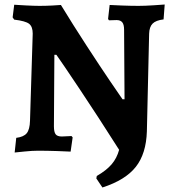

<svg xmlns="http://www.w3.org/2000/svg" viewBox="-20 -668 767 851"><path d="M250 -646Q303 -559 363.5 -466Q424 -373 467.5 -309Q511 -245 523 -228H532L530 -536Q530 -559 522 -569Q514 -579 497 -579L463 -578L459 -584L466 -646Q482 -645 521.5 -643.5Q561 -642 594 -642Q622 -642 660 -644.5Q698 -647 710 -648L705 -582Q671 -578 656.5 -563.5Q642 -549 641 -519L631 -86Q628 13 582 71.5Q536 130 434 163L407 123L409 112Q452 87 475 60Q498 33 508 -4Q414 -152 333.5 -272.5Q253 -393 230 -425H221L219 -108Q219 -83 226.5 -73Q234 -63 254 -63L297 -65L302 -59L293 4Q279 3 233 1.5Q187 0 148 0Q123 0 89 3.5Q55 7 45 8L52 -57Q85 -61 98.5 -77.5Q112 -94 113 -133L125 -519Q125 -550 109 -562.5Q93 -575 43 -581L36 -591L43 -647Q55 -646 93.5 -644Q132 -642 155 -642Q183 -642 211.5 -643.5Q240 -645 250 -646Z"/></svg>

Font: Sahitya
Style: Bold
Weight: 700
Designer: Juan Pablo del Peral
Foundry: Juan Pablo del Peral (http://www.huertatipografica.com)
Version: Version 1.001;PS 001.000;hotconv 1.0.70;makeotf.lib2.5.58329